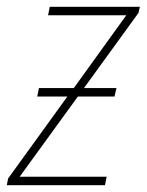

<svg xmlns="http://www.w3.org/2000/svg" viewBox="-41 -547 433 567"><path d="M-21 0 -17 -20 158 -262H69L74 -287H177L332 -502H101L106 -527H372L368 -509L207 -287H303L297 -262H189L17 -25H274L269 0Z"/></svg>

Font: Noto Sans SemiCondensed Thin
Style: Italic
Weight: 100
Width: 4
Italic angle: -12°
Designer: Monotype Design Team
Foundry: Monotype Imaging Inc.
Version: Version 2.013; ttfautohint (v1.8.4.7-5d5b)